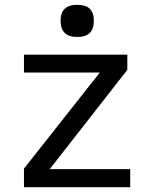

<svg xmlns="http://www.w3.org/2000/svg" viewBox="-20 -777 640 797"><path d="M79.5 -77 394.5 -476H79.5V-550H508.5V-487L186.5 -75H520.5V0H79.5ZM231.5 -691Q231.5 -757 300.5 -757Q335.5 -757 352.5 -740.8Q369.5 -724.5 369.5 -691Q369.5 -657 352.5 -640.2Q335.5 -623.5 300.5 -623.5Q231.5 -623.5 231.5 -691Z"/></svg>

Font: JuliaMono
Style: Regular
Weight: 400
Monospace: yes
Designer: cormullion
Foundry: corm
Version: Version 0.055; ttfautohint (v1.8.4)